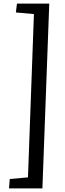

<svg xmlns="http://www.w3.org/2000/svg" viewBox="-20 -832 362 1064"><path d="M168 -754 68 -763 74 -812H253L215 212H30L34 160L135 151Z"/></svg>

Font: Literata
Style: Italic
Weight: 400
Italic angle: -2°
Designer: Latin by Veronika Burian and Jose Scaglione. Greek by Irene Vlachou. Cyrillic by Vera Evstafieva
Foundry: TypeTogether
Version: Version 3.103;gftools[0.9.29]